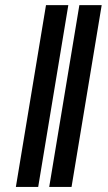

<svg xmlns="http://www.w3.org/2000/svg" viewBox="-20 -736 425 756"><path d="M249 -715.8 130.4 0H42.5L161.1 -715.8ZM380.4 -715.8 261.7 0H173.8L292.5 -715.8Z"/></svg>

Font: Inter 18pt
Style: Bold Italic
Weight: 700
Italic angle: -9.3988°
Designer: Rasmus Andersson
Foundry: rsms
Version: Version 4.001;git-66647c0bb